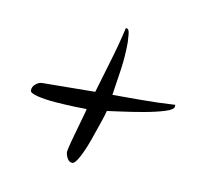

<svg xmlns="http://www.w3.org/2000/svg" viewBox="-44 -354 373 353"><g transform="rotate(10 143.0 -177.5)"><path d="M111 -47Q105 -47 101.5 -53.5Q98 -60 98 -65Q98 -69 103 -87.5Q108 -106 113.5 -125Q119 -144 120 -149Q115 -149 98 -149.5Q81 -150 61.5 -151.5Q42 -153 27.5 -156.5Q13 -160 13 -165Q13 -172 19 -177Q25 -182 31 -182Q56 -182 80.5 -182.5Q105 -183 130 -183Q139 -214 148.5 -245.5Q158 -277 165 -308Q171 -309 172 -298Q173 -287 173 -283Q173 -258 169.5 -233Q166 -208 162 -183H213Q230 -183 246.5 -183.5Q263 -184 279 -185V-182Q279 -176 263 -171Q247 -166 224.5 -162Q202 -158 182.5 -155.5Q163 -153 157 -152Q156 -147 150.5 -130.5Q145 -114 138 -94.5Q131 -75 123.5 -61Q116 -47 111 -47Z"/></g></svg>

Font: Qwitcher Grypen
Style: Regular
Weight: 400
Designer: Robert E. Leuschke
Foundry: Robert E. Leuschke
Version: Version 1.100; ttfautohint (v1.8.3)